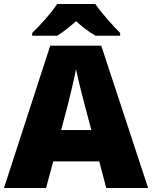

<svg xmlns="http://www.w3.org/2000/svg" viewBox="-20 -947 766 967"><path d="M460 -927H268C238 -881 180 -817 142 -781V-767H268C303 -789 328 -810 363 -840C398 -810 426 -787 461 -767H585V-781C551 -815 491 -881 460 -927ZM515 0H726L490 -717H233L0 0H212L248 -134H480ZM409 -409 440 -292H288L319 -409C331 -456 354 -550 363 -599C372 -550 399 -447 409 -409Z"/></svg>

Font: Noto Sans Bengali Black
Style: Regular
Weight: 900
Designer: Jelle Bosma - Monotype Design Team
Foundry: Monotype Imaging Inc.
Version: Version 2.003